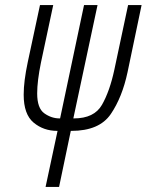

<svg xmlns="http://www.w3.org/2000/svg" viewBox="-20 -734 576 754"><path d="M212 0 258 -220H260Q370 -220 415 -286Q460 -352 481 -451L536 -714H483L429 -460Q411 -376 380.5 -322.5Q350 -269 270 -269H268L363 -714H310L216 -269H214Q182 -269 154 -289Q126 -309 126 -367Q126 -416 141 -489L189 -714H137L89 -490Q81 -452 77 -420.5Q73 -389 73 -362Q73 -285 112 -252.5Q151 -220 205 -220H206L159 0Z"/></svg>

Font: Noto Sans Display Condensed Light
Style: Italic
Weight: 300
Width: 3
Designer: Monotype Design team
Foundry: Monotype Imaging Inc.
Version: 1.000